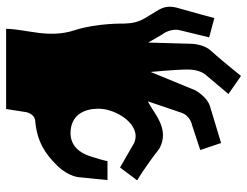

<svg xmlns="http://www.w3.org/2000/svg" viewBox="-110 -697 807 627"><g transform="rotate(90 293.5 -383.5)"><path d="M79 -223C106 -138 76 -71 74 0H336L346 -64C346 -64 350 -93 375 -95C442 -101 482 -127 521 -167C559 -206 559 -241 559 -241L568 -331H506C506 -331 506 -324 493 -283C481 -240 455 -205 403 -211C351 -217 335 -260 335 -302C335 -360 388 -444 447 -418L527 -372L569 -428C569 -428 530 -450 466 -500C400 -537 348 -480 311 -463C311 -463 340 -549 348 -572C358 -602 388 -607 388 -607L470 -634L447 -702C447 -702 355 -674 328 -666C296 -657 275 -618 275 -618L215 -472C215 -472 207 -554 207 -593C207 -632 223 -650 223 -650L287 -726L228 -767C228 -767 166 -690 145 -668C124 -645 123 -606 123 -606L119 -464L93 -509C72 -536 78 -564 78 -564L102 -663L39 -680C39 -680 17 -598 7 -564C-8 -515 14 -498 31 -467C54 -433 56 -410 57 -386C57 -386 55 -295 79 -223Z"/></g></svg>

Font: FREAK Grotesk Next
Style: Bold
Weight: 700
Width: 3
Designer: La Scuola Open Source
Foundry: La Scuola Open Source
Version: Version 1.000;PS 1.0;hotconv 1.0.72;makeotf.lib2.5.5900